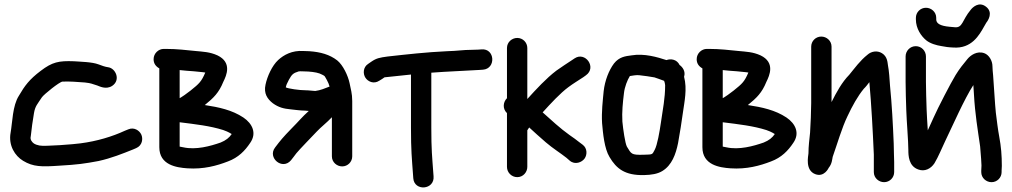

<svg xmlns="http://www.w3.org/2000/svg" viewBox="-20 -719 4427 840"><path d="M453.1 -424.8C441 -426.3 424.1 -432.1 411.1 -437.3C382.4 -448.3 331.3 -448.8 303.4 -451C237.1 -453.5 209 -447.8 157.9 -408.9C108.3 -371.5 88 -343.7 62.7 -300.2C34.5 -256.7 34.4 -182.6 26.4 -138.5C16.2 -82.2 45.7 -36.8 81 -15.6C125.2 11.3 163 11.2 238.6 5.9C319.5 1.3 349.4 -3 411 -14.5C466.9 -26.7 517.1 -47.1 561.6 -64.9L575.8 -71C602.9 -82.6 606.5 -112 598.2 -130.3C590.1 -148 566.7 -163.9 541.4 -153.1L526.7 -147.2C526.4 -147.1 525.9 -146.9 525.5 -146.7C471.5 -121.7 404.7 -101.2 331.5 -91.8C308 -88.2 173.7 -77.4 152.3 -82.4C140.2 -84.9 133.3 -87.8 128.9 -90.8C120.3 -96.5 111.1 -108.4 114.3 -120.9C114.5 -121.9 114.8 -123.6 114.9 -124.9C116.9 -148.5 124 -197.7 128.6 -223.8C133.9 -255.2 143.3 -262.8 163.7 -293.9C173.3 -307 239.6 -360.6 253.3 -362C287.7 -363.4 315.3 -360.6 351.7 -358.1C381.8 -354.5 378.9 -352.9 405.4 -345C412.3 -343 443.7 -324.6 471.7 -343.9C509 -369.8 485.7 -420.7 453.1 -424.8Z M652 -460C652 -442.2 660.6 -429.1 677 -419.8V-75C677 3.2 752.1 14.1 799.8 17.4C870 22.3 928.7 6.1 976.9 -12.6C1023.2 -29.7 1051.9 -59.8 1074.6 -93.9C1104.2 -136.1 1084.5 -178 1044.9 -204.8C995.7 -237.6 937.5 -250.1 875.9 -259.4C914.4 -290.6 937.7 -313.2 956.9 -360.9C971.1 -389.4 996 -445.4 931.7 -476.6C897.9 -492.1 868.2 -492.6 835.5 -495.9C794.4 -500 753.4 -505 707 -505H696C674.1 -505 652 -486.1 652 -460ZM766 -184.1C835 -175.5 899.7 -168.2 956.6 -150.1C964.3 -147.8 980.3 -141.1 993.7 -132.6C983 -116.6 968.6 -104.9 945.2 -95.4C900.6 -79.7 837.2 -62.2 782.2 -74.5C774.7 -76 770.3 -76.5 766 -77.6ZM766 -289.5 766 -412.4C783.9 -410.8 805.5 -408.2 828.2 -407.1L868 -403.1C871.8 -402.8 873.2 -402.7 878.1 -401.6C861.2 -362 852.1 -353.5 813.5 -322.6C793.8 -307.3 778.4 -296.6 771.7 -292.8C770.1 -291.9 767.8 -290.6 766 -289.5Z M1318 -324C1289.8 -324 1241.4 -331.1 1230.3 -336.7C1233 -348.2 1233.9 -350.9 1244 -370.2C1257 -393.7 1262.6 -399.1 1286.7 -406.6C1295.5 -408 1309.9 -406.1 1329 -406C1355.7 -403.9 1375.2 -400.5 1389.6 -392.3C1403 -384.6 1397.4 -390.8 1410.1 -368.9C1416 -357.7 1419.3 -350.1 1421.9 -340.3C1400.6 -332 1382.8 -324.2 1359.4 -321C1348.4 -321.1 1333.5 -324 1318 -324ZM1521 -35V-277C1521 -310.4 1514.4 -329.4 1509.5 -354.9C1502.6 -388 1480.6 -434.5 1455.5 -454.6C1422.4 -480.4 1382.1 -491.5 1333.8 -494.9C1333.4 -495 1332.6 -495 1332 -495C1323.1 -495 1315.1 -495.3 1306.7 -495.9C1258.1 -499 1221.8 -479.2 1197 -456.4C1170.4 -431.8 1149.1 -384.7 1141.6 -348.5C1133.2 -310.2 1149.4 -286 1174 -267C1199 -249 1221.4 -243.4 1251.7 -240.6C1269.7 -238.9 1290.8 -235.3 1315 -235C1318.3 -234.7 1325.3 -234.1 1330.9 -233.6C1299.6 -205.4 1289.6 -191 1254.2 -155.5C1218.4 -118.7 1206.6 -104.4 1183.6 -73.9C1148.7 -28.9 1215.5 27.3 1253.2 -18C1262.2 -28.7 1265.8 -34.7 1276.7 -48.6C1287.3 -62.1 1350.9 -127.6 1365.3 -142.9C1383.2 -162.3 1410.6 -183.1 1432 -206.1V-35C1432 -9 1454 9 1477 9C1501.3 9 1521 -10.7 1521 -35Z M2078.7 -413.1 2092.8 -414.1C2150.9 -418.2 2145.9 -508.3 2086.5 -502.9L2072.3 -501.9C2062.9 -501.3 2053.1 -501 2043 -501C2005.4 -501 1982.3 -496.1 1936.1 -495C1843.2 -490.6 1761.5 -481.3 1675.9 -471.8C1640.4 -466.9 1627.1 -464.7 1603.8 -448.6L1591.5 -440.1C1567.7 -425.3 1567.6 -395.8 1578.8 -378.8C1589.3 -362.7 1614.6 -349.4 1639.8 -366.1L1652.1 -373.7C1669.3 -384.3 1651.9 -378.9 1685.9 -383.2C1716.2 -386.5 1746.8 -389.8 1778 -392.9V-160C1778 -60.8 1781.7 -27.8 1787.1 46.8L1788.1 60.8C1792.2 119 1882.3 112.3 1876.8 51.9L1875.9 40.1C1870.5 -35.6 1867 -62.9 1867 -160V-401C1936.8 -406.4 2012.7 -408.9 2078.7 -413.1Z M2295.2 -161.4C2320.8 -138 2337.8 -122.3 2368.2 -96.1C2397.9 -70.4 2433.1 -48.6 2458 -28.8L2472.6 -16.1C2495.3 3.5 2526 -8.6 2538 -26C2549.1 -42.1 2550.1 -70.2 2529 -86L2513.4 -97.7C2502.9 -106.2 2487.6 -117.4 2471.3 -128.5C2430.9 -157.1 2390.9 -194.5 2354.1 -227.4C2389.4 -266.2 2431 -311.5 2466.9 -337.9C2488.2 -353.9 2509.3 -366.2 2532.3 -381.5L2543.6 -389.7C2591.9 -424.2 2540.5 -494.7 2494.1 -463.8L2482.1 -455.8C2460.5 -441.4 2438.7 -427.6 2414.2 -410.1C2369 -375.7 2327.3 -330 2287 -285.9V-509C2287 -533.3 2267.3 -553 2243 -553C2220 -553 2198 -535 2198 -509V-289.4C2182.1 -274.1 2176.6 -244.6 2198 -224.1V11C2198 35.8 2218.2 56 2243 56C2269 56 2287 34 2287 11V-149C2288.7 -150.8 2293.4 -158.1 2295.2 -161.4Z M2890 -346C2889.9 -287.2 2880 -243.1 2871.3 -181.5C2865.7 -142.9 2855.7 -84.2 2844.1 -63.1C2832.6 -42.4 2837.9 -43.2 2795.3 -42C2741 -40.5 2742.3 -45.5 2722.6 -77.6C2714.9 -92.3 2706.3 -152 2702.9 -187C2700.4 -228.5 2704.9 -271.7 2709.8 -311.2C2712.6 -338.3 2724.8 -369.1 2735.6 -386.3C2748.4 -388.7 2763.9 -390.9 2775.2 -390.1C2785.8 -389.3 2836.9 -382.2 2843.3 -380.4C2854.1 -377.4 2868.5 -371.1 2885.5 -365.4C2887.8 -359.3 2889.3 -354 2890 -346ZM2895.7 -456.1C2857.3 -468.6 2799.4 -486.4 2742.2 -476.7C2715.6 -473.2 2689 -470.1 2666.2 -441.3C2643.9 -411.6 2626.4 -366.9 2621.1 -320.6C2617.2 -278.8 2611.1 -230 2614.1 -180.1C2618.1 -135.7 2623.8 -69.5 2646.6 -32.1C2676.8 19.1 2714 48.8 2797.6 47C2830.2 46.3 2856.8 41.9 2877.4 29.4C2919.6 3.9 2936.8 -44.7 2946.6 -93.3C2954.6 -136.8 2962.5 -188.2 2968.3 -230.1C2974 -272 2987.2 -329.8 2972.8 -383.1C2980.5 -407.2 2965.5 -426.3 2953.2 -434.7C2941.3 -459.7 2914.2 -463.1 2895.7 -456.1Z M3028 -460C3028 -442.2 3036.6 -429.1 3053 -419.8V-75C3053 3.2 3128.1 14.1 3175.8 17.4C3246 22.3 3304.7 6.1 3352.9 -12.6C3399.2 -29.7 3427.9 -59.8 3450.6 -93.9C3480.2 -136.1 3460.5 -178 3420.9 -204.8C3371.7 -237.6 3313.5 -250.1 3251.9 -259.4C3290.4 -290.6 3313.7 -313.2 3332.9 -360.9C3347.1 -389.4 3372 -445.4 3307.7 -476.6C3273.9 -492.1 3244.2 -492.6 3211.5 -495.9C3170.4 -500 3129.4 -505 3083 -505H3072C3050.1 -505 3028 -486.1 3028 -460ZM3142 -184.1C3211 -175.5 3275.7 -168.2 3332.6 -150.1C3340.3 -147.8 3356.3 -141.1 3369.7 -132.6C3359 -116.6 3344.6 -104.9 3321.2 -95.4C3276.6 -79.7 3213.2 -62.2 3158.2 -74.5C3150.7 -76 3146.3 -76.5 3142 -77.6ZM3142 -289.5 3142 -412.4C3159.9 -410.8 3181.5 -408.2 3204.2 -407.1L3244 -403.1C3247.8 -402.8 3249.2 -402.7 3254.1 -401.6C3237.2 -362 3228.1 -353.5 3189.5 -322.6C3169.8 -307.3 3154.4 -296.6 3147.7 -292.8C3146.1 -291.9 3143.8 -290.6 3142 -289.5Z M3529 -515V-268C3529 -234.9 3526.3 -173 3524.1 -139C3521 -107.3 3517.1 -80.6 3517 -47.9C3516.1 -36.3 3501.6 25.6 3546.5 42.8C3586.5 58.2 3605.7 15 3605.7 15C3620.4 -2.6 3620.8 -23.5 3623 -32.8C3642.8 -88.7 3663.3 -160.2 3687.6 -210.2C3708.9 -255.7 3731.9 -297.4 3759.1 -330.6C3768.1 -339 3776.5 -350.6 3783.5 -359.6C3792.5 -258 3798.3 -149.5 3803 -42.5V34C3803 60 3825 78 3848 78C3872.3 78 3892 58.3 3892 34V-10C3892 -20.6 3891.7 -31.2 3891 -45.6C3891 -54.8 3890.6 -71 3890 -90.9C3886.6 -174.4 3882 -262.2 3873.9 -343.1C3871.7 -375.2 3870 -405.9 3864.6 -434.6C3862.7 -444.6 3863.1 -471.2 3838.6 -486.3C3817 -499.6 3791.2 -493.8 3775.8 -480C3742 -453.2 3719.8 -421.2 3695.5 -391.9C3663.3 -359.1 3639.5 -315.4 3618 -272.4V-515C3618 -541 3596 -559 3573 -559C3548.7 -559 3529 -539.3 3529 -515Z M3987 -641V-634C3987 -594 4010.3 -560.6 4032.2 -542.7C4049.6 -528.4 4077.4 -520.6 4099 -517.3L4122.9 -513.3C4131.4 -511.9 4140.7 -511.8 4150.1 -511.1C4230.8 -504.9 4264.2 -565.3 4285.8 -603.7C4290.1 -611.5 4294.3 -618.9 4295.2 -620C4301.8 -627.9 4327 -664.3 4293.7 -689.8C4262.5 -713.9 4234.8 -686.7 4226.4 -675.5C4188.9 -630.7 4192.3 -595.9 4156.5 -599.9L4134.3 -601.9C4093.9 -605.6 4076 -616.1 4076 -634V-641C4076 -667 4054 -685 4031 -685C4006.7 -685 3987 -665.3 3987 -641ZM4363 7C4363 -39.2 4359.8 -77.5 4351.6 -121.6C4346.3 -149.5 4341 -191.3 4336.8 -226C4333.1 -257.6 4327.8 -355.5 4324.9 -389.2C4323.7 -403.2 4322 -416.5 4322 -429C4322 -453.7 4306.6 -479 4286.2 -486.3C4253.9 -497.8 4225.5 -476.5 4212.7 -460.9C4194.7 -439.3 4178.1 -418.8 4160.7 -390.6C4140.1 -357.1 4082.7 -246 4065.1 -206C4056.2 -185.6 4048.2 -168.2 4039.1 -148.8C4037 -181.9 4034.7 -216.8 4034 -238.8L4032 -302.8C4031.3 -324.5 4031 -343.7 4031 -360V-472C4031 -496.1 4011.7 -517 3986.5 -517C3961.3 -517 3942 -496.1 3942 -472V-360C3942 -342.3 3942.3 -322.4 3943 -300.2L3945 -236.2C3946.4 -190.2 3954 -101.1 3954 -63C3954 -38.7 3955.1 7.7 3997.5 22.5C4025.4 33 4052.3 19.5 4068.2 -4.7C4086.1 -34.5 4099.6 -69.2 4114.5 -100.1C4146.1 -165.5 4200.2 -288.8 4238.4 -346.7C4239.2 -335.9 4240.1 -323.1 4241 -306.6C4245.8 -219.2 4257.6 -152 4268.1 -78.3L4270.1 -53.1C4271.3 -36.1 4273.8 -12.7 4274 5.1C4273.5 12.7 4273 21.8 4273 27V34C4273 59.6 4294.6 78 4318 78C4342.6 78 4362 57.9 4362 34V27C4362 24.6 4363 15.4 4363 7Z"/></svg>

Font: Just Breathe
Style: Bd
Weight: 400
Foundry: Cannot Into Space Fonts
Version: Version 0.72